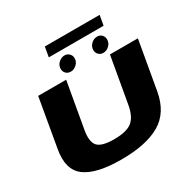

<svg xmlns="http://www.w3.org/2000/svg" viewBox="-204 -1147 1336 1346"><g transform="rotate(-30 464.0 -474.5)"><path d="M401 3.5Q603 3.5 715.8 -62.5Q828.5 -128.5 856 -284L924.5 -675H698.5L633.5 -305Q618 -216.5 573.5 -180.8Q529 -145 427.5 -145Q327 -145 295.2 -181Q263.5 -217 279 -305L344 -675H117.5L49.5 -284Q21.5 -128.5 110.8 -62.5Q200 3.5 401 3.5ZM401.5 -707.5Q427.5 -707.5 449.2 -727.8Q471 -748 471 -775.5Q471 -798.5 456 -813.5Q441 -828.5 418.5 -828.5Q391.5 -828.5 370 -808Q348.5 -787.5 348.5 -760Q348.5 -737.5 363 -722.5Q377.5 -707.5 401.5 -707.5ZM664.5 -707.5Q692 -707.5 713 -727.8Q734 -748 734 -775.5Q734 -798.5 719.8 -813.5Q705.5 -828.5 681.5 -828.5Q655 -828.5 633.8 -808Q612.5 -787.5 612.5 -760Q612.5 -737.5 627.2 -722.5Q642 -707.5 664.5 -707.5ZM317 -871.5H760.5L774.5 -951.5H331Z"/></g></svg>

Font: Anybody Expanded ExtraBold
Style: Italic
Weight: 800
Width: 7
Italic angle: -10°
Version: Version 1.113;gftools[0.9.25]